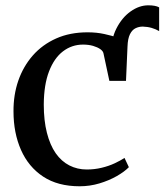

<svg xmlns="http://www.w3.org/2000/svg" viewBox="-20 -672 604 704"><path d="M442 -375.5 401.5 -409 388 -472.5Q386 -526 406.5 -566.8Q427 -607.5 458.8 -630Q490.5 -652.5 523.5 -652.5Q550.5 -652.5 563.5 -645V-558Q551.5 -565 536.5 -569.5Q521.5 -574 503.5 -574.5Q489.5 -574.5 477 -568.5Q464.5 -562.5 456.5 -546.5Q448.5 -530.5 447.5 -501ZM272 11Q192 11 138.2 -24.5Q84.5 -60 57 -122.2Q29.5 -184.5 29.5 -263Q29 -324 47.2 -376.5Q65.5 -429 100.5 -468.8Q135.5 -508.5 186 -531Q236.5 -553.5 301 -553.5Q334.5 -553.5 362.8 -547.2Q391 -541 412.2 -533.8Q433.5 -526.5 446.5 -523L442 -375.5H381L359.5 -476Q358 -484.5 347.8 -491.8Q337.5 -499 321.2 -503.8Q305 -508.5 284.5 -508.5Q243.5 -508.5 211 -483.8Q178.5 -459 159.8 -410.2Q141 -361.5 140.5 -289Q140.5 -230 152 -185Q163.5 -140 184.2 -110.2Q205 -80.5 234.2 -65.5Q263.5 -50.5 298 -50.5Q326.5 -50.5 352.5 -56.8Q378.5 -63 400 -73Q421.5 -83 436.5 -93L452.5 -59Q436.5 -42.5 408 -26.2Q379.5 -10 344.5 0.5Q309.5 11 272 11Z"/></svg>

Font: Merriweather 60pt
Style: Regular
Weight: 400
Version: Version 2.100